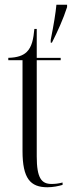

<svg xmlns="http://www.w3.org/2000/svg" viewBox="-20 -780 303 810"><path d="M194 -612V-600H199C222 -645 247 -700 263 -750V-760H218C215 -727 207 -677 194 -612ZM180 10C204 10 227 5 244 0V-10C224 -5 212 -4 197 -4C155 -4 135 -29 135 -120V-526H236V-536H135V-658H125C121 -616 115 -582 92 -560C77 -546 54 -537 15 -536V-526H75V-143C75 -27 108 10 180 10Z"/></svg>

Font: Noto Serif Display ExtraCondensed Light
Style: Regular
Weight: 300
Width: 2
Designer: Monotype Design Team
Foundry: Monotype Imaging Inc.
Version: Version 2.009